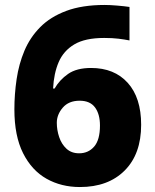

<svg xmlns="http://www.w3.org/2000/svg" viewBox="-20 -744 623 774"><path d="M38 -303Q38 -364 47 -425Q56 -486 78.5 -539.5Q101 -593 142 -634.5Q183 -676 247 -700Q311 -724 402 -724Q423 -724 452.5 -721.5Q482 -719 502 -716V-581Q482 -585 457.5 -588Q433 -591 400 -591Q323 -591 279.5 -565Q236 -539 216.5 -493.5Q197 -448 194 -387H200Q220 -422 254.5 -446Q289 -470 347 -470Q441 -470 495 -410Q549 -350 549 -241Q549 -123 482.5 -56.5Q416 10 302 10Q227 10 167.5 -23.5Q108 -57 73 -126.5Q38 -196 38 -303ZM299 -126Q336 -126 359.5 -153Q383 -180 383 -238Q383 -284 363 -311Q343 -338 301 -338Q257 -338 233 -310Q209 -282 209 -249Q209 -220 218.5 -191.5Q228 -163 248 -144.5Q268 -126 299 -126Z"/></svg>

Font: Noto Sans Syriac ExtraBold
Style: Regular
Weight: 800
Designer: Patrick Giasson and the Monotype Design Team
Foundry: Monotype Imaging Inc.
Version: Version 3.000; ttfautohint (v1.8.4.7-5d5b)